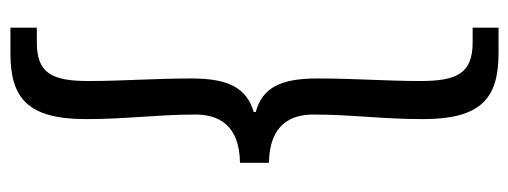

<svg xmlns="http://www.w3.org/2000/svg" viewBox="-332 -500 1001 378"><g transform="rotate(90 169.0 -310.5)"><path d="M34 170H84C172 170 214 137 214 21C214 -60 205 -119 205 -194C205 -238 224 -281 300 -282V-339C224 -340 205 -383 205 -426C205 -502 214 -561 214 -642C214 -758 172 -791 84 -791H34V-740H63C124 -740 139 -709 139 -637C139 -569 134 -511 134 -434C134 -362 152 -326 200 -313V-309C152 -295 134 -258 134 -187C134 -111 139 -52 139 16C139 88 124 118 63 118H34Z"/></g></svg>

Font: Noto Sans T Chinese Regular
Style: Regular
Weight: 400
Designer: Ryoko NISHIZUKA (kana & ideographs); Paul D. Hunt (Latin, Greek & Cyrillic); Wenlong ZHANG (bopomofo); Sandoll Communica
Foundry: Adobe Systems Incorporated
Version: Version 1.000;PS 1;hotconv 1.0.78;makeotf.lib2.5.61930